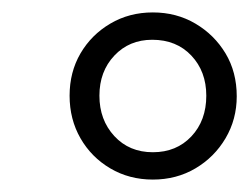

<svg xmlns="http://www.w3.org/2000/svg" viewBox="-20 -735 401 309"><path d="M226 -446Q188 -446 157.5 -464Q127 -482 109.5 -512.5Q92 -543 92 -581Q92 -619 109.5 -649Q127 -679 157.5 -697Q188 -715 226 -715Q264 -715 294.5 -697Q325 -679 343 -649Q361 -619 361 -580Q361 -543 343 -512.5Q325 -482 294.5 -464Q264 -446 226 -446ZM226 -490Q264 -490 288 -515.5Q312 -541 312 -581Q312 -620 288 -645.5Q264 -671 225 -671Q188 -671 164 -645.5Q140 -620 140 -581Q140 -542 164 -516Q188 -490 226 -490Z"/></svg>

Font: Nunito Sans 10pt Condensed Light
Style: Italic
Weight: 300
Width: 3
Italic angle: -9°
Designer: Vernon Adams
Foundry: Vernon Adams
Version: Version 3.101;gftools[0.9.27]